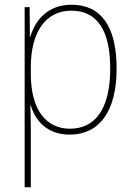

<svg xmlns="http://www.w3.org/2000/svg" viewBox="-20 -558 564 810"><path d="M282 -538C181 -538 128 -472 108 -403H106L105 -528H84V232H110V-4C110 -42 109 -80 108 -113H110C129 -49 179 10 274 10C397 10 472 -85 472 -269C472 -447 406 -538 282 -538ZM281 -513C390 -513 445 -430 445 -269C445 -93 378 -15 275 -15C175 -15 110 -94 110 -246V-275C110 -419 170 -513 281 -513Z"/></svg>

Font: Noto Sans Hebrew SemiCondensed Thin
Style: Regular
Weight: 100
Width: 4
Designer: Monotype Design Team
Foundry: Monotype Imaging Inc.
Version: Version 2.004